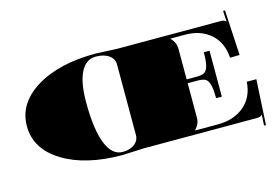

<svg xmlns="http://www.w3.org/2000/svg" viewBox="-75 -651 1235 847"><g transform="rotate(-15 542.0 -227.0)"><path d="M502.2 0Q490.4 0 450.6 2.2Q410.8 4.4 402.1 4.4Q233.4 4.4 129.8 -59.4Q26.2 -123.3 26.2 -227.3Q26.2 -331.3 129.8 -395.1Q233.4 -458.9 402.1 -458.9Q410.8 -458.9 450.6 -456.7Q490.4 -454.5 502.2 -454.5H969.8Q981.2 -454.5 986 -452.8Q990.8 -451 996.1 -445.8H996.5L993.9 -494.8L1002.6 -495.2L1014 -288.5L970.3 -287.6Q965.9 -357.5 920.9 -397.3Q875.9 -437.1 804.2 -437.1H738.6V-435.3Q760.5 -413.5 760.5 -384.6V-244.8H803.3Q828.7 -244.8 840.5 -250.9Q852.3 -257 858.4 -277.5Q864.5 -298.1 864.5 -340.9H890.7V-131.1H864.5Q864.5 -174 858.4 -194.5Q852.3 -215 840.5 -221.2Q828.7 -227.3 803.3 -227.3H760.5V-69.9Q760.5 -41.1 738.6 -19.2V-17.5H843.5Q915.6 -17.5 962.6 -57Q1009.6 -96.6 1014 -166.1H1057.7L1046.3 40.6L1037.6 40.2L1040.2 -8.7H1039.8Q1034.5 -3.5 1029.7 -1.7Q1024.9 0 1013.5 0ZM405.6 -8.7Q439.2 -8.7 460 -24.7Q480.8 -40.6 480.8 -66.4V-388.1Q480.8 -413.9 458.3 -429.9Q435.8 -445.8 398.6 -445.8Q353.6 -445.8 329.8 -398.6Q305.9 -351.4 305.9 -262.2Q305.9 -138.5 331.5 -73.6Q357.1 -8.7 405.6 -8.7Z"/></g></svg>

Font: FoglihtenBlackPcs
Style: BlackPcs
Weight: 900
Version: Version 0.75